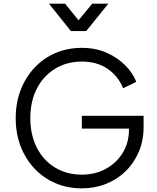

<svg xmlns="http://www.w3.org/2000/svg" viewBox="-20 -1019 861 1051"><path d="M66 -372Q66 -456 93 -526Q120 -596 168.5 -648Q217 -700 283 -728.5Q349 -757 428 -757Q504 -757 564.5 -730Q625 -703 666.5 -660.5Q708 -618 726 -571L654 -536Q626 -604 568 -643Q510 -682 428 -682Q346 -682 282 -643Q218 -604 182 -534.5Q146 -465 146 -372Q146 -280 182 -210Q218 -140 282 -101.5Q346 -63 428 -63Q501 -63 559.5 -95Q618 -127 652 -182.5Q686 -238 686 -310V-351L722 -315H428V-385H766V-323Q766 -250 740 -188.5Q714 -127 668 -82Q622 -37 560.5 -12.5Q499 12 428 12Q349 12 283 -16.5Q217 -45 168.5 -96.5Q120 -148 93 -218Q66 -288 66 -372ZM368 -849 248 -999H336L410 -908L485 -999H573L452 -849Z"/></svg>

Font: Kosmopol Plus Jakarta Sans
Style: Regular
Weight: 400
Designer: Gumpita Rahayu
Foundry: Tokotype
Version: Version 2.006